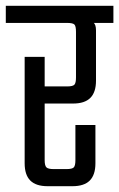

<svg xmlns="http://www.w3.org/2000/svg" viewBox="-40 -642 411 662"><path d="M45 -446H114V-90Q114 -71 120 -65Q126 -59 145 -59H189Q209 -59 214.5 -65Q220 -71 220 -90V-211H289V-79Q289 -39 269.5 -19.5Q250 0 210 0H124Q84 0 64.5 -19.5Q45 -39 45 -79ZM-20 -622H351V-563H256V-570Q273 -570 282 -564Q291 -558 291 -537V-364Q291 -324 271.5 -304.5Q252 -285 212 -285H92V-344H191Q211 -344 216.5 -350Q222 -356 222 -375V-532Q222 -552 216.5 -557.5Q211 -563 191 -563H-20Z"/></svg>

Font: Teko Light Light
Style: Regular
Weight: 300
Version: Version 2.000;gftools[0.9.28.dev9+g7d2139d.d20230707]